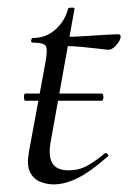

<svg xmlns="http://www.w3.org/2000/svg" viewBox="-20 -473 337 505"><path d="M47 -208Q43 -208 43 -217.5Q43 -227 47 -227H247Q252 -227 252 -217.5Q252 -208 247 -208ZM121 12Q102 12 84.5 4.5Q67 -3 58.5 -21.5Q50 -40 56 -73L99 -306Q106 -343 100.5 -352Q95 -361 65 -361Q61 -361 62 -367Q63 -373 66 -373Q101 -373 126 -395.5Q151 -418 159 -450Q160 -453 168.5 -453Q177 -453 176 -450L114 -104Q106 -63 117.5 -44Q129 -25 160 -25Q189 -25 212 -38.5Q235 -52 256 -70Q258 -72 262.5 -68Q267 -64 264 -62Q219 -22 185 -5Q151 12 121 12ZM265 -342Q263 -342 243 -344.5Q223 -347 196.5 -349.5Q170 -352 145 -352L147 -376Q173 -376 203 -378Q233 -380 258 -381.5Q283 -383 290 -383Q295 -383 296.5 -380.5Q298 -378 297 -374Q296 -366 285.5 -354Q275 -342 265 -342Z"/></svg>

Font: Cormorant
Style: Italic
Weight: 400
Italic angle: -10°
Designer: Christian Thalmann (Catharsis Fonts)
Foundry: Catharsis Fonts
Version: Version 4.000